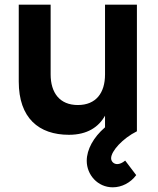

<svg xmlns="http://www.w3.org/2000/svg" viewBox="-20 -560 674 819"><path d="M461 239C499.5 239 537 219.5 561 187L514 125C502 135 490 140 480 140C465.5 140 454 129 454 115C454 84.5 503.5 30 564 0V-540H428V-242.5C428 -163.5 389.5 -112 312 -112C234.5 -112 196 -164.5 196 -242.5V-540H60V-212C60 -56.5 145.5 15 274 15C353 15 401 -18.5 428 -66.5V-17L427 -16C379 25.5 350 77.5 350 126C350 185.5 396.5 239 461 239Z"/></svg>

Font: Vela Sans ExtBd
Style: Regular
Weight: 800
Designer: Principal design: Mikhail Sharanda - project Manrope.
Design modification: Ravid Balaliev
Foundry: Mikhail Sharanda
Version: Version 1.001